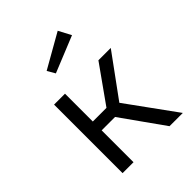

<svg xmlns="http://www.w3.org/2000/svg" viewBox="-222 -921 1044 1044"><g transform="rotate(-45 300.0 -398.5)"><path d="M404 -797 207 -685 233 -640 442 -725ZM106 0H190V-245H293L467 0H569L364 -283L542 -527H447L295 -313H190V-527H106Z"/></g></svg>

Font: FiraMono Nerd Font
Style: Regular
Weight: 400
Designer: Carrois Corporate & Edenspiekermann AG
Foundry: Carrois Corporate GbR & Edenspiekermann AG
Version: Version 003.206;Nerd Fonts 3.3.0